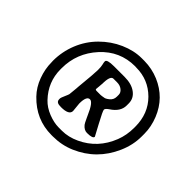

<svg xmlns="http://www.w3.org/2000/svg" viewBox="-137 -924 960 960"><g transform="rotate(45 343.5 -443.5)"><path d="M328.1 -463.4H355.5L365.2 -464.4L376 -466.3Q385.3 -466.3 402.1 -479.7Q418.9 -493.2 418.9 -515.1V-528.3Q418.9 -543.5 404.5 -554.9Q390.1 -566.4 369.1 -566.4H343.3Q321.8 -566.4 321.8 -508.3L320.8 -499.5V-496.1L320.3 -494.1V-490.7L318.4 -471.2V-468.3Q318.4 -463.4 328.1 -463.4ZM321.8 -200.2H345.2Q390.6 -200.2 436.5 -221.7Q532.7 -266.6 572.8 -369.1Q590.3 -414.1 590.3 -465.8V-473.6Q590.3 -566.4 530.3 -626.5Q470.2 -686.5 383.8 -686.5L376 -687Q269 -687 196 -607.2Q123 -527.3 123 -420.4V-412.6Q123 -323.2 186 -257.3Q211.4 -230.5 250.2 -215.3Q289.1 -200.2 321.8 -200.2ZM484.9 -533.2V-518.1Q484.9 -475.1 437 -443.8Q418.9 -431.6 418.9 -423.1Q418.9 -414.6 450.9 -355.2Q482.9 -295.9 482.9 -295.4Q482.9 -280.8 441.4 -280.8Q420.9 -280.8 404.3 -301.3Q399.9 -306.6 387.7 -333L381.3 -346.7Q354 -410.6 333.5 -410.6Q310.1 -410.6 310.1 -357.9L314.9 -309.6Q314.9 -280.3 258.8 -280.3L251.5 -280.8Q224.1 -280.8 224.1 -302.2V-308.6Q224.1 -312.5 232.9 -332.5Q241.7 -352.5 242.2 -356L246.6 -399.9L247.6 -414.6Q257.8 -517.1 257.8 -541.7Q257.8 -566.4 254.6 -577.9Q251.5 -589.4 251.5 -597.2Q251.5 -612.3 301.3 -612.3H376Q425.8 -612.3 455.3 -590.3Q484.9 -568.4 484.9 -533.2ZM647.5 -480.5V-461.4Q647.5 -401.4 621.6 -342.8Q568.8 -222.7 449.7 -171.4Q395 -147.9 333 -147.9H323.7Q213.4 -147.9 134.3 -230Q101.6 -263.7 84 -311.3Q66.4 -358.9 66.4 -406.2L65.9 -416Q65.9 -480 89.8 -539.6Q113.8 -599.1 158.7 -644Q203.6 -689 260 -713.9Q316.4 -738.8 371.1 -738.8H389.6Q443.4 -738.3 492.2 -717.8Q588.4 -676.8 627.4 -580.1Q647.5 -529.8 647.5 -480.5Z"/></g></svg>

Font: Averia Libre
Style: Bold Italic
Weight: 700
Italic angle: -6.90001°
Version: Version 1.002